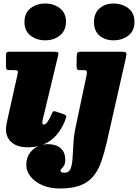

<svg xmlns="http://www.w3.org/2000/svg" viewBox="-20 -815 787 1095"><path d="M516 -690Q516.5 -741 548.5 -768Q580.5 -795 627 -795Q676.5 -795 711.8 -768Q747 -741 747 -690Q747 -639 711.8 -612Q676.5 -585 627 -585Q580 -585 547.8 -612Q515.5 -639 516 -690ZM698 -485 588 0Q574 60.5 557 108.5Q540 156.5 512.2 190.2Q484.5 224 439 242Q393.5 260 323 260Q262.5 260 219.5 240.5Q176.5 221 153.2 190.5Q130 160 130 126.5Q130 87.5 148 60.8Q166 34 194 20.5Q222 7 252.5 7Q298 7 325 29.5Q352 52 352 95Q352 118 345.2 129.2Q338.5 140.5 331.8 146.2Q325 152 325 159Q325 170 349 170Q373 170 382.2 147.8Q391.5 125.5 393.8 87.2Q396 49 399 -0.2Q402 -49.5 414 -103L473 -382Q477 -401 475.5 -408Q474 -415 456 -415H436.5Q422 -415 419.2 -421.8Q416.5 -428.5 416.5 -444L417.5 -491Q418 -510 422.2 -515Q426.5 -520 442 -520H669.5Q698 -520 700.2 -513.2Q702.5 -506.5 698 -485ZM119.5 -690Q119.5 -741 154.2 -768Q189 -795 237.5 -795Q286.5 -795 321.5 -768Q356.5 -741 356.5 -690Q355 -639 320.8 -612Q286.5 -585 237.5 -585Q189 -585 154.2 -612Q119.5 -639 119.5 -690ZM309.5 -490 225 -138.5Q221.5 -125.5 221.5 -116Q221.5 -104.5 230 -104.5Q248 -104.5 272.5 -160Q279 -175.5 283 -179.2Q287 -183 301.5 -178L346 -162.5Q360.5 -157 357.5 -146.2Q354.5 -135.5 348 -120Q315.5 -45 262.5 -10Q209.5 25 139.5 25Q78 25 46 -3.5Q14 -32 14 -77Q14 -91.5 17.8 -110Q21.5 -128.5 24 -140L79 -386Q83 -404.5 81.5 -409.8Q80 -415 63 -415H37.5Q22 -415 18 -419.2Q14 -423.5 14 -440V-499Q14 -513.5 18.8 -516.8Q23.5 -520 37.5 -520H283.5Q308.5 -520 311.8 -515.2Q315 -510.5 309.5 -490Z"/></svg>

Font: Besley* Narrow Fatface
Style: Italic
Weight: 900
Width: 4
Italic angle: -13°
Designer: Owen Earl
Foundry: indestructible type*
Version: Version 3.000; ttfautohint (v1.8.3)